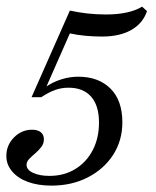

<svg xmlns="http://www.w3.org/2000/svg" viewBox="-51 -451 478 590"><path d="M107.3 119.4Q66.1 119.4 35.1 108.1Q4 96.8 -13.7 75.8Q-31.5 54.8 -31.5 28.2Q-31.5 -4.8 -8.1 -28.6Q15.3 -52.4 47.6 -52.4Q64.5 -52.4 74.2 -44.8Q83.9 -37.1 83.9 -22.6Q83.9 -9.7 75.8 0.8Q67.7 11.3 57.3 20.2Q46.8 29 38.7 37.5Q30.6 46 30.6 55.6Q30.6 71 50.8 80.2Q71 89.5 100.8 89.5Q146 89.5 180.2 68.5Q214.5 47.6 233.9 10.5Q253.2 -26.6 253.2 -74.2Q253.2 -126.6 229 -154Q204.8 -181.5 159.7 -181.5Q137.9 -181.5 118.5 -174.6Q99.2 -167.7 75.8 -152.4H46L163.7 -418.5Q189.5 -412.9 216.9 -409.7Q244.4 -406.5 275 -406.5Q309.7 -406.5 337.9 -412.5Q366.1 -418.5 385.5 -430.6L400.8 -416.9Q387.9 -379 352.4 -358.9Q316.9 -338.7 262.9 -338.7Q236.3 -338.7 210.9 -341.1Q185.5 -343.5 163.7 -348.4L91.9 -185.5Q112.1 -199.2 137.9 -207.3Q163.7 -215.3 189.5 -215.3Q251.6 -215.3 288.3 -179Q325 -142.7 325 -75Q325 -19.4 296.8 24.6Q268.5 68.5 219 94Q169.4 119.4 107.3 119.4Z"/></svg>

Font: Playfair 5pt SemiExpanded Light Light
Style: Italic
Weight: 300
Italic angle: -15.6°
Version: Version 2.203